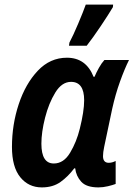

<svg xmlns="http://www.w3.org/2000/svg" viewBox="-20 -805 581 835"><path d="M357 -606Q385 -642 418.5 -692Q452 -742 471 -774L472 -785H353Q342 -754 320 -702Q298 -650 282 -620L280 -606ZM303 -73H307Q311 -39 333.5 -14.5Q356 10 408 10Q428 10 449 5Q470 0 483 -5V-105Q468 -97 453 -97Q428 -97 428 -126Q428 -142 433 -166L468 -332Q482 -395 502 -450.5Q522 -506 541 -544H434Q422 -531 410.5 -510.5Q399 -490 391 -471H387Q354 -554 271 -554Q198 -554 144.5 -497.5Q91 -441 61.5 -352Q32 -263 32 -166Q32 -79 68 -34.5Q104 10 162 10Q210 10 243 -13.5Q276 -37 303 -73ZM160 -180Q160 -230 176 -293Q192 -356 220.5 -402.5Q249 -449 289 -449Q346 -449 346 -369Q346 -321 327 -245Q313 -188 285 -141Q257 -94 214 -94Q160 -94 160 -180Z"/></svg>

Font: Noto Sans UI SemiCondensed
Style: Bold Italic
Weight: 700
Width: 4
Designer: Monotype Design Team
Foundry: Monotype Imaging Inc.
Version: 1.001